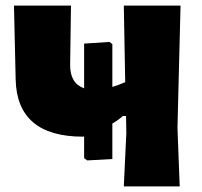

<svg xmlns="http://www.w3.org/2000/svg" viewBox="-20 -667 724 687"><path d="M292 -93 281 -101V-179L277 -178Q40 -178 36 -384L30 -647H234L231 -436Q230 -369 281 -351V-511L372 -517L382 -509V-356Q400 -361 428 -373L423 -647H626L615 -210L623 0H423L432 -190L431 -252H420Q400 -235 382 -225V-98Z"/></svg>

Font: Alegreya Sans SC Black
Style: Regular
Weight: 900
Designer: Juan Pablo del Peral
Foundry: Huerta Tipografica
Version: Version 2.007